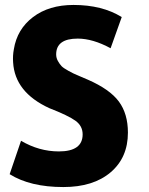

<svg xmlns="http://www.w3.org/2000/svg" viewBox="-20 -733 602 776"><path d="M497 -197Q497 -96 427 -36.5Q357 23 236 23Q102 23 19 -29L65 -164Q138 -121 218 -121Q314 -121 314 -190Q314 -224 285 -245Q256 -266 179 -296Q40 -360 33 -481Q31 -508 36 -534Q49 -615 113.5 -664Q178 -713 277 -713Q393 -713 472 -664L427 -538Q355 -577 294 -577Q207 -577 207 -513Q207 -499 214 -486.5Q221 -474 228.5 -466Q236 -458 257 -446.5Q278 -435 290.5 -430Q303 -425 335 -411Q424 -372 460.5 -322.5Q497 -273 497 -197Z"/></svg>

Font: Repo
Style: ExtraBold
Weight: 800
Designer: Stefan Peev
Foundry: Context Ltd
Version: Version 001.000